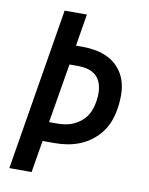

<svg xmlns="http://www.w3.org/2000/svg" viewBox="-83 -796 666 857"><g transform="rotate(10 250.0 -367.5)"><path d="M19 0 140 -735H241L217 -590H246Q278 -590 309.5 -584Q341 -578 368 -563.5Q395 -549 414.5 -525.5Q434 -502 443.5 -473Q453 -444 453.5 -411.5Q454 -379 449 -347Q445 -319 435 -291Q425 -263 407 -238.5Q389 -214 364 -195Q339 -176 311.5 -165Q284 -154 255.5 -149.5Q227 -145 199 -145H144L120 0ZM158 -233H198Q215 -233 233 -236Q251 -239 268 -246.5Q285 -254 300 -266Q315 -278 325.5 -293.5Q336 -309 341.5 -326Q347 -343 350 -361Q353 -379 353 -397Q353 -415 349 -431.5Q345 -448 336 -462Q327 -476 312.5 -485Q298 -494 281 -498Q264 -502 246 -502H203Z"/></g></svg>

Font: Iosevka Semibold
Style: Italic
Weight: 600
Italic angle: -9°
Monospace: yes
Designer: Belleve Invis
Foundry: Belleve Invis
Version: Version 32.5.0; ttfautohint (v1.8.4)